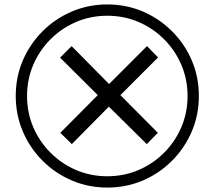

<svg xmlns="http://www.w3.org/2000/svg" viewBox="-20 -782 968 866"><path d="M304 -132 252 -183 421 -353 251 -522 303 -574 472 -403 643 -574 693 -523 523 -353 692 -183 642 -132 471 -301ZM464 64Q379 64 304 32Q229 0 172 -57Q115 -114 83 -189Q51 -264 51 -349Q51 -435 83 -509.5Q115 -584 172 -641Q229 -698 304 -730Q379 -762 464 -762Q550 -762 624.5 -730Q699 -698 756 -641Q813 -584 845 -509.5Q877 -435 877 -349Q877 -264 845 -189Q813 -114 756 -57Q699 0 624.5 32Q550 64 464 64ZM464 13Q539 13 604.5 -15Q670 -43 720 -93Q770 -143 798 -208.5Q826 -274 826 -349Q826 -424 798 -489.5Q770 -555 720 -605Q670 -655 604.5 -683Q539 -711 464 -711Q389 -711 323.5 -683Q258 -655 208 -605Q158 -555 130 -489.5Q102 -424 102 -349Q102 -274 130 -208.5Q158 -143 208 -93Q258 -43 323.5 -15Q389 13 464 13Z"/></svg>

Font: korean115
Style: Regular
Weight: 400
Designer: Monotype Design Team
Foundry: Monotype Imaging Inc.
Version: Version 2.013